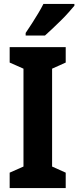

<svg xmlns="http://www.w3.org/2000/svg" viewBox="-20 -953 397 973"><path d="M313 0H29V-78L99 -109V-605L29 -636V-714H313V-636L244 -605V-109L313 -78ZM357 -924Q345 -910 327.5 -890Q310 -870 288.5 -849Q267 -828 246 -808Q225 -788 208 -773H110V-786Q127 -811 143 -836Q159 -861 174 -886Q189 -911 200 -933H357Z"/></svg>

Font: Noto Sans Display Condensed
Style: Bold
Weight: 700
Width: 3
Designer: Monotype Design Team
Foundry: Monotype Imaging Inc.
Version: Version 2.003